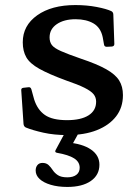

<svg xmlns="http://www.w3.org/2000/svg" viewBox="-20 -524 551 759"><path d="M300 -292Q363 -271 399.5 -250.5Q436 -230 451 -206Q466 -182 466 -148Q466 -99 439 -64Q412 -29 363 -9.5Q314 10 246 10Q194 10 151.5 0.5Q109 -9 82 -20Q74 -24 73 -34L64 -167Q63 -176 73 -177L91 -179Q101 -181 104 -171L115 -131Q128 -90 157.5 -69.5Q187 -49 245 -49Q300 -49 330 -68Q360 -87 360 -122Q360 -139 350 -151.5Q340 -164 314 -177Q288 -190 241 -206Q173 -231 135.5 -252Q98 -273 84 -297.5Q70 -322 70 -357Q70 -423 127 -463.5Q184 -504 278 -504Q323 -504 362 -496.5Q401 -489 420 -480Q428 -476 428 -466L432 -350Q432 -341 422 -340L402 -339Q392 -339 391 -349L386 -377Q378 -415 349.5 -431.5Q321 -448 279 -448Q233 -448 204.5 -428.5Q176 -409 176 -376Q176 -358 185 -346Q194 -334 221 -322Q248 -310 300 -292ZM246 215Q209 215 180.5 206.5Q152 198 136.5 183.5Q121 169 121 150Q121 137 128 128.5Q135 120 148 120Q163 120 172 128.5Q181 137 188.5 148.5Q196 160 209 168.5Q222 177 246 177Q269 177 282 167Q295 157 295 139Q295 116 273 102Q251 88 205 80Q195 78 200 69L250 -24H305L251 74L245 39Q306 44 339.5 67Q373 90 373 127Q373 168 339 191.5Q305 215 246 215Z"/></svg>

Font: Hahmlet Medium
Style: Regular
Weight: 500
Version: Version 1.002